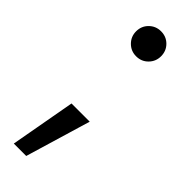

<svg xmlns="http://www.w3.org/2000/svg" viewBox="-220 -511 663 663"><g transform="rotate(45 111.5 -180.0)"><path d="M27.3 137.2 70.3 -101.6H159.2L87.9 137.2ZM112.8 -374.5Q87.4 -374.5 69.6 -392.3Q51.8 -410.2 51.8 -435.5Q51.8 -461.4 69.6 -479Q87.4 -496.6 112.8 -496.6Q138.7 -496.6 156.2 -479Q173.8 -461.4 173.8 -435.5Q173.8 -410.2 156.2 -392.3Q138.7 -374.5 112.8 -374.5Z"/></g></svg>

Font: Inter Display
Style: Regular
Weight: 400
Designer: Rasmus Andersson
Foundry: rsms
Version: Version 4.001;git-9221beed3